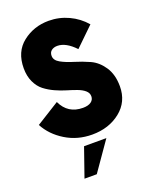

<svg xmlns="http://www.w3.org/2000/svg" viewBox="-181 -859 971 1213"><g transform="rotate(-20 304.5 -252.5)"><path d="M313.8 10Q215 10 135.6 -38.8Q56.2 -87.5 16.2 -162.5L172.5 -260Q215 -168.8 316.2 -168.8Q351.2 -168.8 370.6 -182.5Q390 -196.2 390 -220Q390 -242.5 371.2 -258.8Q352.5 -275 322.5 -286.2Q292.5 -297.5 256.2 -308.1Q220 -318.8 183.1 -335.6Q146.2 -352.5 116.2 -375.6Q86.2 -398.8 67.5 -438.8Q48.8 -478.8 48.8 -531.2Q48.8 -642.5 123.8 -701.2Q198.8 -760 298.8 -760Q368.8 -760 431.9 -730.6Q495 -701.2 540 -648.8L415 -527.5Q353.8 -592.5 296.2 -592.5Q272.5 -592.5 256.9 -580.6Q241.2 -568.8 241.2 -545Q241.2 -515 276.2 -495.6Q311.2 -476.2 361.2 -461.2Q411.2 -446.2 461.2 -423.8Q511.2 -401.2 546.2 -348.8Q581.2 -296.2 581.2 -217.5Q581.2 -113.8 503.8 -51.9Q426.2 10 313.8 10ZM253.8 255H171.2L238.8 61.2H388.8Z"/></g></svg>

Font: Now Alt Black
Style: Regular
Weight: 900
Designer: Alfredo Marco Pradil
Foundry: Alfredo Marco Pradil
Version: Version 1.002;PS 001.002;hotconv 1.0.88;makeotf.lib2.5.64775